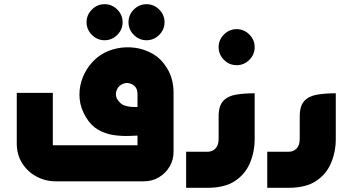

<svg xmlns="http://www.w3.org/2000/svg" viewBox="-20 -666 1682 916"><path d="M479 -474Q444 -474 418.5 -499.5Q393 -525 393 -560Q393 -595 418.5 -620.5Q444 -646 479 -646Q514 -646 539.5 -620.5Q565 -595 565 -560Q565 -525 539.5 -499.5Q514 -474 479 -474ZM679 -474Q644 -474 618.5 -499.5Q593 -525 593 -560Q593 -595 618.5 -620.5Q644 -646 679 -646Q714 -646 739.5 -620.5Q765 -595 765 -560Q765 -525 739.5 -499.5Q714 -474 679 -474Z M245 199Q197 199 154.5 176.5Q112 154 86 113Q60 72 60 19V-223H232V47Q227 42 222 37Q217 32 212 27H656Q651 32 646 37Q641 42 636 47V-215Q636 -239 626 -251Q616 -263 602 -267Q592 -271 582 -270Q572 -269 563 -264.5Q554 -260 547 -253Q539 -244 535.5 -233Q532 -222 533 -212.5Q534 -203 538 -195Q545 -183 556.5 -172.5Q568 -162 595.5 -157.5Q623 -153 676 -158V-21Q639 -19 598.5 -17.5Q558 -16 519.5 -22Q481 -28 447.5 -47.5Q414 -67 390 -107Q364 -150 360 -194Q356 -238 368.5 -278.5Q381 -319 405.5 -351.5Q430 -384 461 -404Q495 -426 537.5 -435Q580 -444 624.5 -438Q669 -432 709 -409Q749 -386 776 -342Q792 -317 800 -287Q808 -257 808 -225V59Q808 97 789 129Q770 161 738 180Q706 199 667 199Z M1109 -355Q1074 -355 1048.5 -380.5Q1023 -406 1023 -441Q1023 -476 1048.5 -501.5Q1074 -527 1109 -527Q1144 -527 1169.5 -501.5Q1195 -476 1195 -441Q1195 -406 1169.5 -380.5Q1144 -355 1109 -355Z M868 230V58H970Q992 58 1007.5 43Q1023 28 1023 -3V-111Q1023 -161 1045 -184.5Q1067 -208 1106 -214.5Q1145 -221 1195 -221V-3Q1195 58 1172.5 111.5Q1150 165 1101 197.5Q1052 230 970 230Z M1255 230V58H1357Q1379 58 1394.5 43Q1410 28 1410 -3V-111Q1410 -161 1432 -184.5Q1454 -208 1493 -214.5Q1532 -221 1582 -221V-3Q1582 58 1559.5 111.5Q1537 165 1488 197.5Q1439 230 1357 230Z"/></svg>

Font: Mada Black
Style: Regular
Weight: 900
Designer: Khaled Hosny
Version: Version 1.5